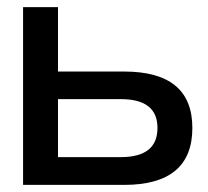

<svg xmlns="http://www.w3.org/2000/svg" viewBox="-20 -520 586 540"><path d="M44.9 0V-500H143.1V-318.8H329.1Q521 -318.8 521 -160.2Q521 0 329.1 0ZM143.1 -78.1H319.8Q422.9 -78.1 422.9 -160.2Q422.9 -241.2 319.8 -241.2H143.1Z"/></svg>

Font: LT Wave
Style: Regular
Weight: 400
Designer: Daniel Lyons
Version: Version 2.5 (Glyphs App)